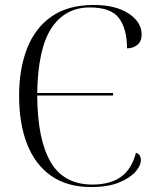

<svg xmlns="http://www.w3.org/2000/svg" viewBox="-20 -744 625 774"><path d="M347 10Q251 10 186.5 -35Q122 -80 89.5 -162.5Q57 -245 57 -358Q57 -467 89.5 -549.5Q122 -632 188.5 -678Q255 -724 358 -724Q446 -724 498.5 -689.5Q551 -655 551 -605Q551 -577 533.5 -563Q516 -549 492 -549Q492 -627 460 -670.5Q428 -714 342 -714Q243 -714 188 -631.5Q133 -549 130 -369H436V-359H130Q131 -182 184 -91Q237 0 353 0Q424 0 467.5 -31Q511 -62 528 -128Q548 -122 548 -98Q548 -77 526.5 -52Q505 -27 460.5 -8.5Q416 10 347 10Z"/></svg>

Font: Noto Serif Display Light
Style: Regular
Weight: 300
Designer: Monotype Design Team
Foundry: Monotype Imaging Inc.
Version: Version 2.009